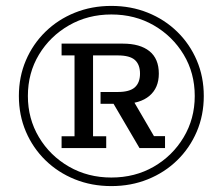

<svg xmlns="http://www.w3.org/2000/svg" viewBox="-20 -618 754 650"><path d="M356.9 12Q290.3 12 233.3 -11Q176.3 -34 133.8 -75.5Q91.3 -117 67.6 -172.5Q43.9 -228 43.9 -293Q43.9 -358 67.6 -413.5Q91.3 -469 133.8 -510.5Q176.3 -552 233.3 -575Q290.3 -598 356.9 -598Q423.5 -598 480.5 -575Q537.5 -552 580 -510.5Q622.5 -469 646.2 -413.5Q669.9 -358 669.9 -293Q669.9 -228 646.2 -172.5Q622.5 -117 580 -75.5Q537.5 -34 480.5 -11Q423.5 12 356.9 12ZM356.9 -17Q437 -17 500.7 -53.8Q564.4 -90.7 601.8 -153.4Q639.3 -216.1 639.3 -293Q639.3 -370.9 601.8 -433.1Q564.4 -495.3 500.7 -532.2Q437 -569 356.9 -569Q277.7 -569 213.6 -532.2Q149.4 -495.3 111.9 -433.1Q74.4 -370.9 74.4 -293Q74.4 -216.1 111.9 -153.4Q149.4 -90.7 213.6 -53.8Q277.7 -17 356.9 -17ZM188.5 -116.7V-156.6H232.3V-430.4H188.5V-470.3H396.2Q454 -470.3 485.9 -444.8Q517.7 -419.3 517.7 -368.7Q517.7 -320.4 485.9 -293.5Q454 -266.6 396.2 -266.6H379L427.4 -283.8L501.2 -157.2H538.7V-116.7H452.3L364.4 -266.6H320.4V-306.6H378.7Q418.9 -306.6 436.5 -322.4Q454 -338.2 454 -368.7Q454 -399.3 436.8 -414.8Q419.5 -430.4 378.7 -430.4H295V-156.6H339.6V-116.7Z"/></svg>

Font: Rokkitt SemiBold
Style: Regular
Weight: 600
Designer: Vernon Adams
Foundry: Vernon Adams
Version: Version 3.103